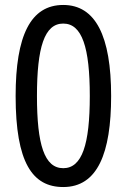

<svg xmlns="http://www.w3.org/2000/svg" viewBox="-20 -744 512 774"><path d="M428 -357C428 -599 365 -724 235 -724C103 -724 43 -600 43 -357C43 -88 111 10 235 10C373 10 428 -126 428 -357ZM129 -357C129 -553 159 -649 235 -649C311 -649 342 -552 342 -357C342 -162 311 -66 235 -66C159 -66 129 -161 129 -357Z"/></svg>

Font: Noto Sans Condensed
Style: Regular
Weight: 400
Width: 3
Designer: Monotype Design Team
Foundry: Monotype Imaging Inc.
Version: Version 2.013